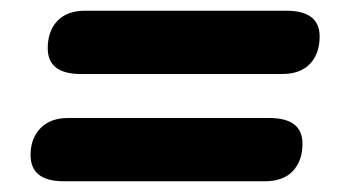

<svg xmlns="http://www.w3.org/2000/svg" viewBox="-20 -466 640 358"><path d="M131 -328Q69 -328 69 -376Q69 -408 87 -427Q105 -446 139 -446H514Q576 -446 576 -398Q576 -366 558 -347Q540 -328 506 -328ZM99 -128Q37 -128 37 -177Q37 -208 55.5 -227Q74 -246 107 -246H482Q544 -246 544 -198Q544 -166 526 -147Q508 -128 474 -128Z"/></svg>

Font: Nunito Black
Style: Italic
Weight: 900
Italic angle: -9°
Designer: Vernon Adams
Foundry: Vernon Adams
Version: Version 3.601; ttfautohint (v1.8.2.53-6de2)